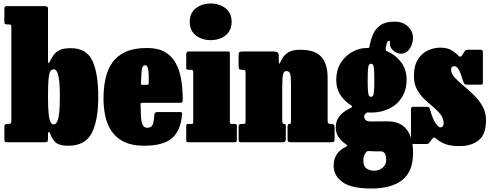

<svg xmlns="http://www.w3.org/2000/svg" viewBox="-20 -815 2804 1100"><path d="M23 -675Q11.5 -675 8.2 -678Q5 -681 5 -692V-764.5Q5 -774.5 9.2 -777.2Q13.5 -780 23 -780H231Q243 -780 249 -777.5Q255 -775 255 -762V-471.5Q255 -456 257.5 -453.8Q260 -451.5 263 -458Q274.5 -481.5 287.2 -499.8Q300 -518 322.5 -528.5Q345 -539 386 -539Q475.5 -539 509.2 -467Q543 -395 543 -260Q543 -125 505.5 -52.5Q468 20 371 20Q321 20 300 2Q279 -16 266.5 -51.5Q263 -61 259 -58.8Q255 -56.5 255 -42V-18Q255 -5.5 249.8 -2.8Q244.5 0 233 0H22Q12 0 8.5 -3Q5 -6 5 -17V-89Q5 -100 10 -102.5Q15 -105 25 -105H26Q39 -105 42 -109Q45 -113 45 -126V-661.5Q45 -675 34 -675ZM255 -260Q255 -195.5 258.8 -161.5Q262.5 -127.5 270 -114.8Q277.5 -102 288 -102Q297.5 -102 305.5 -114.8Q313.5 -127.5 318.2 -161.5Q323 -195.5 323 -260Q323 -324.5 318.2 -358.8Q313.5 -393 305.5 -405.5Q297.5 -418 288 -418Q275 -418 267.8 -405.5Q260.5 -393 257.8 -358.8Q255 -324.5 255 -260Z M573 -250Q573 -310 584 -362.5Q595 -415 622.5 -455Q650 -495 698.8 -517.5Q747.5 -540 823 -540Q885 -540 924.8 -517Q964.5 -494 986.8 -453.5Q1009 -413 1018 -359.5Q1027 -306 1027 -245Q1027 -233.5 1024.2 -229.8Q1021.5 -226 1010 -226H797Q786.5 -226 786 -223.2Q785.5 -220.5 785.5 -211Q786 -175.5 787.8 -146.5Q789.5 -117.5 797.2 -100.2Q805 -83 823 -83Q849 -83 855.5 -102.5Q862 -122 865 -161Q866 -173 883 -173H1009Q1019.5 -173 1021.5 -170.8Q1023.5 -168.5 1023 -160Q1015.5 -64.5 964 -22.2Q912.5 20 806 20Q736.5 20 691 -2.2Q645.5 -24.5 619.8 -62.5Q594 -100.5 583.5 -149Q573 -197.5 573 -250ZM801 -329H819Q829.5 -329 830.5 -330.8Q831.5 -332.5 832 -342.5Q833.5 -384 830 -412.5Q826.5 -441 812 -441Q795 -441 792.2 -415Q789.5 -389 788 -347.5Q787.5 -336.5 787.8 -332.8Q788 -329 801 -329Z M1067 -690Q1067 -741 1102.2 -768Q1137.5 -795 1187 -795Q1236.5 -795 1271.8 -768Q1307 -741 1307 -690Q1307 -639 1271.8 -612Q1236.5 -585 1187 -585Q1137.5 -585 1102.2 -612Q1067 -639 1067 -690ZM1077.5 -415H1060Q1047 -415 1047 -425V-506Q1047 -520 1062 -520H1284.5Q1291.5 -520 1294.2 -518.5Q1297 -517 1297 -510V-117.5Q1297 -110 1298.5 -107.5Q1300 -105 1307.5 -105H1323Q1331.5 -105 1334.2 -103.2Q1337 -101.5 1337 -93V-15.5Q1337 -4.5 1333.2 -2.2Q1329.5 0 1318 0H1059Q1051.5 0 1049.2 -2.2Q1047 -4.5 1047 -12.5V-90.5Q1047 -100 1049.2 -102.5Q1051.5 -105 1060.5 -105H1074Q1082 -105 1084.5 -106.5Q1087 -108 1087 -116V-402Q1087 -415 1077.5 -415Z M1369 -415H1367Q1354 -415 1350.5 -419.5Q1347 -424 1347 -440.5V-493.5Q1347 -511 1350.8 -515.5Q1354.5 -520 1370 -520H1549Q1560.5 -520 1568.8 -515.5Q1577 -511 1577 -495V-477Q1577 -458.5 1579.2 -452.2Q1581.5 -446 1587.5 -461Q1599.5 -492 1625.5 -511Q1651.5 -530 1700 -530Q1784 -530 1820.5 -489.8Q1857 -449.5 1857 -369V-126.5Q1857 -111.5 1860.8 -108.2Q1864.5 -105 1876 -105H1879Q1897 -105 1897 -86.5V-26Q1897 -7.5 1893.8 -3.8Q1890.5 0 1873 0H1647.5Q1633.5 0 1630.5 -4.5Q1627.5 -9 1627.5 -23V-82Q1627.5 -92.5 1629 -98.8Q1630.5 -105 1638.5 -105H1639Q1645 -105 1646 -108.2Q1647 -111.5 1647 -124.5V-338Q1647 -378.5 1641.8 -393.2Q1636.5 -408 1620.5 -408Q1607 -408 1602 -389.8Q1597 -371.5 1597 -313V-124.5Q1597 -105 1606.5 -105H1607.5Q1614.5 -105 1616 -102Q1617.5 -99 1617.5 -86.5V-18.5Q1617.5 -5.5 1611 -2.8Q1604.5 0 1592.5 0H1363Q1351.5 0 1349.2 -4.2Q1347 -8.5 1347 -20.5V-84Q1347 -97.5 1350.5 -101.2Q1354 -105 1367 -105H1372Q1382 -105 1384.5 -107.8Q1387 -110.5 1387 -126V-392Q1387 -407.5 1383.8 -411.2Q1380.5 -415 1369 -415Z M1906.5 -355Q1906.5 -415 1933.2 -456.2Q1960 -497.5 2000 -518.8Q2040 -540 2080.5 -540Q2082.5 -540 2083.5 -540Q2093.5 -540 2095 -542.2Q2096.5 -544.5 2098 -554.5Q2104 -587 2117.2 -618.5Q2130.5 -650 2159.2 -670.5Q2188 -691 2240 -691Q2288.5 -691 2317.2 -663.2Q2346 -635.5 2346 -598Q2346 -577.5 2338 -556.5Q2330 -535.5 2314.8 -521.5Q2299.5 -507.5 2278.5 -507.5Q2254.5 -507.5 2234.2 -524.5Q2214 -541.5 2214 -563Q2214 -565.5 2214.2 -568Q2214.5 -570.5 2214.5 -572.5Q2214.5 -581.5 2209.5 -581.5Q2200 -581.5 2195.5 -564.8Q2191 -548 2190 -540Q2189 -531 2190 -527.8Q2191 -524.5 2197.5 -521.5Q2246.5 -500.5 2278 -458.5Q2309.5 -416.5 2309.5 -360Q2309.5 -300 2282.8 -257.5Q2256 -215 2209.8 -192.5Q2163.5 -170 2105.5 -170Q2103.5 -170 2099 -170.2Q2094.5 -170.5 2089.5 -171Q2082 -171.5 2075.5 -165Q2072 -161.5 2069.2 -157.8Q2066.5 -154 2066.5 -147Q2066.5 -136.5 2074.5 -127.8Q2082.5 -119 2108.5 -119Q2127.5 -119 2151.2 -119.5Q2175 -120 2199.5 -120Q2274.5 -120 2310.5 -72.5Q2346.5 -25 2346.5 62Q2346.5 167.5 2284.8 216.2Q2223 265 2106.5 265Q1992 265 1941.8 228Q1891.5 191 1891.5 135Q1891.5 60.5 1958.5 27.5Q1969 22.5 1969 19.5Q1969 16.5 1960.5 10.5Q1935 -7 1919.2 -30.2Q1903.5 -53.5 1903.5 -84Q1903.5 -124 1926 -150.8Q1948.5 -177.5 1987 -195.5Q1997 -200.5 1997.2 -204.2Q1997.5 -208 1989.5 -213Q1952 -236.5 1929.2 -272.2Q1906.5 -308 1906.5 -355ZM2086.5 -355Q2086.5 -313 2088.2 -292.8Q2090 -272.5 2094.2 -266.2Q2098.5 -260 2105.5 -260Q2112.5 -260 2116.8 -266.2Q2121 -272.5 2122.8 -292.8Q2124.5 -313 2124.5 -355Q2124.5 -397 2122.8 -417.2Q2121 -437.5 2116.8 -443.8Q2112.5 -450 2105.5 -450Q2098.5 -450 2094.2 -443.8Q2090 -437.5 2088.2 -417.2Q2086.5 -397 2086.5 -355ZM2192.5 101Q2192.5 52 2161.5 52H2136.5Q2128.5 52 2120.8 51.8Q2113 51.5 2104.5 51Q2096.5 50.5 2090.5 50.2Q2084.5 50 2079.5 55Q2070 64.5 2065.8 77.5Q2061.5 90.5 2061.5 102Q2061.5 138 2080.5 150.5Q2099.5 163 2122.5 163Q2152 163 2172.2 145.8Q2192.5 128.5 2192.5 101Z M2635 -346Q2618.5 -399.5 2607.5 -417.8Q2596.5 -436 2582.5 -436Q2564.5 -436 2564.5 -416Q2564.5 -393.5 2584.8 -371.2Q2605 -349 2634.8 -324.5Q2664.5 -300 2694.2 -271Q2724 -242 2744.2 -206.8Q2764.5 -171.5 2764.5 -127Q2764.5 -45.5 2723 -11.8Q2681.5 22 2612.5 22Q2561.5 22 2531 10.2Q2500.5 -1.5 2474.5 -24.5Q2466 -32 2457.5 -21L2442.5 -1.5Q2438 5 2435 7.5Q2432 10 2420.5 10H2347.5Q2339 10 2336.8 6.5Q2334.5 3 2334.5 -6V-186.5Q2334.5 -195 2336.2 -199Q2338 -203 2346.5 -203H2422Q2435 -203 2438 -201Q2441 -199 2443.5 -189Q2458 -133.5 2475.5 -109.2Q2493 -85 2502.5 -85Q2510 -85 2515.8 -90.5Q2521.5 -96 2521.5 -108Q2521.5 -137 2504.2 -159.2Q2487 -181.5 2461.8 -202.2Q2436.5 -223 2411.2 -247Q2386 -271 2368.8 -302.8Q2351.5 -334.5 2351.5 -380Q2351.5 -439.5 2374.5 -475Q2397.5 -510.5 2432 -526.2Q2466.5 -542 2501.5 -542Q2543 -542 2567.2 -527Q2591.5 -512 2607.5 -495Q2618.5 -483.5 2628 -499L2640 -518.5Q2644 -525.5 2648 -527.8Q2652 -530 2663 -530H2734Q2746.5 -530 2746.5 -516.5V-345.5Q2746.5 -337.5 2745 -333.8Q2743.5 -330 2735 -330H2656.5Q2644.5 -330 2641 -334Q2637.5 -338 2635 -346Z"/></svg>

Font: Besley* Condensed Fatface
Style: Regular
Weight: 900
Width: 3
Designer: Owen Earl
Foundry: indestructible type*
Version: Version 3.000; ttfautohint (v1.8.3)